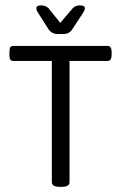

<svg xmlns="http://www.w3.org/2000/svg" viewBox="-20 -702 455 723"><path d="M198.2 -573.9Q175.2 -573.9 163.3 -591L120.9 -657.6Q116.9 -663.5 116.9 -671.4Q116.9 -681.7 134 -681.7H135.6Q149.8 -681.7 161.7 -672.2L206.9 -615.9L254.9 -672.2Q265.6 -681.7 280.2 -681.7H281.8Q299.6 -681.7 299.6 -670.6Q299.6 -666.3 295.3 -657.6L251.7 -591Q241 -573.9 217.6 -573.9ZM206.1 1.6Q175.2 1.6 175.2 -15.5V-472.5H30.1Q22.2 -472.5 18.8 -477.6Q15.5 -482.8 15.5 -495V-506.5Q15.5 -518.8 18.8 -524Q22.2 -529.1 30.1 -529.1H384.9Q400.3 -529.1 400.3 -506.5V-495Q400.3 -472.5 384.9 -472.5H241.8V-15.5Q241.8 1.6 212 1.6Z"/></svg>

Font: Jaldi
Style: Regular
Weight: 400
Designer: Pablo Cosgaya and Nicolas Silva
Foundry: Omnibus-Type
Version: Version 1.001;PS 001.001;hotconv 1.0.70;makeotf.lib2.5.58329